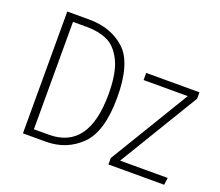

<svg xmlns="http://www.w3.org/2000/svg" viewBox="-114 -849 1163 1013"><g transform="rotate(20 467.0 -342.0)"><path d="M505 -348Q505 -155 425.5 -77.5Q346 0 231 0H102V-684H224Q349 -684 427 -612Q505 -540 505 -348ZM149 -643V-40H233Q456 -40 456 -348Q456 -469 423.5 -534Q391 -599 341.5 -621Q292 -643 227 -643ZM903 -522V-486L633 -40H900L895 0H582V-36L852 -482H604V-522Z"/></g></svg>

Font: Fira Sans Condensed ExtraLight
Style: Regular
Weight: 275
Width: 3
Designer: Carrois Corporate & Edenspiekermann AG
Foundry: Carrois Corporate GbR & Edenspiekermann AG
Version: Version 4.203